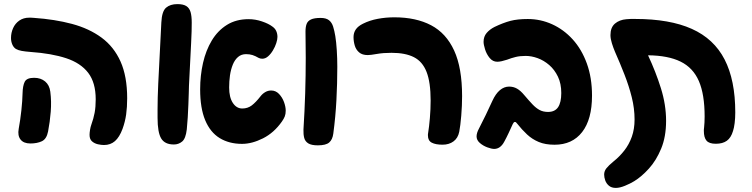

<svg xmlns="http://www.w3.org/2000/svg" viewBox="-20 -689 3660 935"><path d="M599.3 -210.4Q599.3 -167.2 594.3 -131.4Q589.2 -95.7 576.7 -61.3Q561.6 -20.8 539.8 -1.8Q518 17.2 486.3 17.2Q473.7 17.2 457 13.6Q440.3 9.9 428.2 -0.6Q416.1 -11.1 416.1 -32.2Q416.1 -42.3 418.5 -56.9Q420.9 -71.4 424.4 -80.8Q435.6 -111.8 440.8 -139.8Q446.1 -167.9 446.1 -205.3Q446.1 -286.6 409.5 -334.4Q372.9 -382.2 302.2 -405.5Q231.6 -428.8 129.2 -436Q102.9 -438 85.8 -441.1Q68.8 -444.1 57.4 -450.7Q46 -458 39.8 -472.5Q33.6 -487 33.6 -504Q33.6 -529.3 43.8 -552.1Q54 -574.8 74.1 -588.9Q94.2 -603 123.1 -603Q125.1 -603 129.7 -603Q134.3 -603 144.9 -602Q246.9 -595 330.6 -572.6Q414.2 -550.2 474.5 -505.8Q534.8 -461.3 567.1 -389.2Q599.3 -317 599.3 -210.4ZM89.9 -235.1Q90.7 -271.4 100.4 -290.8Q110.2 -310.1 146 -310.1Q178.4 -310.1 199.7 -292.4Q220.9 -274.7 225 -242.4Q231.1 -195.3 227.1 -145.2Q223.1 -95 214.1 -48.6Q207 -12.1 183.9 -1.2Q160.8 9.7 128 9.7Q95 9.7 80 -9.6Q65 -28.8 71.1 -61.8Q79.1 -105.3 84.1 -151.9Q89.1 -198.6 89.9 -235.1Z M900.2 -270.6Q900.2 -260.2 899.3 -236.2Q898.4 -212.1 897.4 -180.7Q896.4 -149.3 894.3 -117.4Q892.1 -85.6 889.6 -58.8Q884.4 -14.3 867.2 0.1Q849.9 14.6 826.6 14.6Q782.7 14.6 765 -14.7Q747.3 -43.9 747.3 -115.4Q747.3 -125.4 747.3 -136.4Q747.3 -147.4 747.3 -157.4Q747.3 -210.6 750.6 -281.9Q753.9 -353.2 758.2 -431.1Q762.4 -508.9 765.7 -579.7Q768.4 -634.3 788.9 -651.7Q809.3 -669 843.8 -669Q872.4 -669 887.4 -659.4Q902.4 -649.8 908.1 -630.1Q913.7 -610.3 913.7 -579.2Q913.7 -561.4 913.1 -536.4Q912.4 -511.4 910.8 -480.6Q909.2 -449.8 907.5 -415.3Q905.8 -380.9 903.9 -344.3Q902 -307.7 900.2 -270.6ZM954.7 -253.6Q954.7 -320.9 968.6 -382.4Q982.6 -443.9 1011.4 -491.8Q1040.3 -539.8 1084.9 -567.7Q1129.6 -595.7 1190.7 -595.7Q1223.4 -595.7 1255.7 -584.7Q1288 -573.8 1306.2 -559.9Q1319.7 -550.6 1325.4 -537.5Q1331.1 -524.4 1331.1 -509.2Q1331.1 -496.8 1325.4 -479Q1319.7 -461.2 1309.1 -443.6Q1298.6 -425.9 1285.3 -414.4Q1272.1 -403 1257.1 -403Q1247.3 -403 1239.3 -407.2Q1223.6 -416.4 1209.7 -420.9Q1195.9 -425.3 1178.2 -425.3Q1155.2 -425.3 1139.2 -411.5Q1123.1 -397.7 1113.6 -374Q1104 -350.3 1099.9 -321.7Q1095.9 -293.1 1095.9 -263Q1095.9 -215.2 1113.8 -187.9Q1131.8 -160.6 1159.8 -160.6Q1186.1 -160.6 1206.1 -175.7Q1226 -190.9 1248.6 -220Q1258.4 -232.7 1271.8 -240.5Q1285.1 -248.3 1300.6 -248.3Q1322.7 -248.3 1338.7 -231.6Q1354.7 -214.8 1363.1 -191.9Q1371.4 -169 1371.4 -150.2Q1371.4 -133.8 1366.7 -121.8Q1361.9 -109.9 1352.6 -96.8Q1314.2 -42.2 1260.7 -15.3Q1207.1 11.6 1158.6 11.6Q1095.7 11.6 1049.7 -16.6Q1003.8 -44.8 979.2 -103.7Q954.7 -162.6 954.7 -253.6Z M1612.9 -513.1Q1617.4 -485.3 1620 -445.5Q1622.6 -405.7 1622.6 -363.6Q1622.6 -283 1618.3 -201.9Q1614.1 -120.9 1603.1 -38.3Q1599.3 -9.2 1583.2 4.8Q1567.1 18.8 1527.8 18.8Q1496.8 18.8 1481.4 9.3Q1466 -0.2 1461.5 -17.3Q1457 -34.4 1457.8 -57.8Q1463.4 -146.7 1466.2 -234.4Q1468.9 -322.2 1468.9 -408Q1468.9 -439.2 1468.3 -475.2Q1467.7 -511.2 1467.7 -535.3Q1467.7 -558.1 1473.3 -572.7Q1478.9 -587.2 1494.8 -594.4Q1510.7 -601.7 1541.1 -601.7Q1568.2 -601.7 1582.2 -590.5Q1596.1 -579.3 1602.3 -559.3Q1608.6 -539.3 1612.9 -513.1Z M2230.3 -220.8Q2230.3 -174.6 2226.2 -125.5Q2222.1 -76.4 2216.4 -47.2Q2210.1 -16.3 2188.4 -0.4Q2166.7 15.6 2135.2 15.6Q2101.4 15.6 2082.7 5.8Q2064 -3.9 2064 -28.8Q2064 -32.6 2064 -35.4Q2064 -38.3 2065 -42.1Q2069.7 -70.6 2073.4 -113.8Q2077.1 -157 2077.1 -199.7Q2077.1 -288.2 2057.3 -338.7Q2037.6 -389.2 1995.8 -410.5Q1954 -431.8 1886.7 -431.8Q1845.9 -431.8 1815.3 -426.3Q1784.7 -420.8 1771.1 -420.8Q1743.9 -420.8 1728.7 -434Q1713.4 -447.2 1707.5 -467.6Q1701.6 -487.9 1701.6 -508.4Q1701.6 -529.4 1712.7 -545.7Q1723.9 -561.9 1747.7 -573.6Q1780.4 -590 1819.6 -597.3Q1858.8 -604.7 1900.2 -604.7Q2005.9 -604.7 2079.4 -566Q2152.9 -527.3 2191.6 -442.9Q2230.3 -358.6 2230.3 -220.8Z M2863 -223.4Q2863 -107.8 2815 -46Q2767 15.8 2680.6 15.8Q2635.6 15.8 2603.6 2.4Q2571.6 -11 2546.7 -34.2Q2521.8 -57.4 2498.6 -86.8Q2495.1 -91.4 2492.8 -93.3Q2490.4 -95.1 2487.8 -95.1Q2483.9 -95.1 2481.8 -92.4Q2479.8 -89.8 2477.1 -85Q2466.4 -61.7 2456.9 -41.1Q2447.4 -20.6 2436.2 -0.1Q2417.3 36.2 2386.4 36.2Q2374 36.2 2353.3 28.6Q2332.6 21 2316.7 7.2Q2300.8 -6.7 2300.8 -24.7Q2300.8 -33 2303.7 -42.6Q2306.6 -52.1 2312.1 -62.2Q2328.4 -94.1 2345.7 -129.4Q2363 -164.8 2378 -198.3Q2393.6 -232.4 2414.3 -249.9Q2435.1 -267.3 2459.2 -267.3Q2480.6 -267.3 2497.9 -257.3Q2515.3 -247.3 2532.4 -226.6Q2555.2 -199.7 2572.8 -181.1Q2590.3 -162.6 2607.9 -153.2Q2625.4 -143.9 2648.9 -143.9Q2682 -143.9 2697.7 -166.9Q2713.3 -190 2713.3 -235.9Q2713.3 -281.8 2697 -315.7Q2680.7 -349.7 2654.6 -372.3Q2628.4 -394.9 2598.3 -405.8Q2568.2 -416.7 2539.7 -416.7Q2512.4 -416.7 2491.3 -411.6Q2470.1 -406.4 2449 -398.2Q2435 -393.7 2423.1 -391Q2411.1 -388.3 2401.4 -388.3Q2379.6 -388.3 2364.4 -406.9Q2349.3 -425.4 2342.1 -448.7Q2334.9 -471.9 2334.9 -485.3Q2334.9 -511 2349.9 -528.5Q2364.9 -546 2388 -557.7Q2431 -578.3 2465.7 -587.4Q2500.3 -596.4 2550.1 -596.4Q2612.2 -596.4 2668.6 -570.9Q2725 -545.4 2768.8 -497.3Q2812.6 -449.2 2837.8 -379.8Q2863 -310.4 2863 -223.4Z M3560.6 -141.4Q3560.6 -113.7 3557.6 -89.6Q3554.6 -65.6 3549.6 -50.9Q3539.9 -18.2 3519.7 -3.6Q3499.4 11.1 3465.7 11.1Q3433.4 11.1 3420.5 -4.1Q3407.6 -19.3 3407.6 -51.6Q3407.6 -53.8 3407.7 -58.2Q3407.8 -62.6 3408.8 -68.9Q3410 -81 3410.7 -93.2Q3411.4 -105.4 3411.4 -121.6Q3411.4 -229.6 3383.3 -294.3Q3355.1 -359.1 3294.4 -388.9Q3233.8 -418.8 3135.8 -419.7Q3173.3 -339.9 3198.5 -259.4Q3223.7 -179 3223.7 -100.4Q3223.7 -22.9 3199.7 34.9Q3175.7 92.7 3140.1 131.9Q3104.6 171.1 3068.7 193.2Q3049.7 204.9 3023.9 215.5Q2998.2 226.1 2979 226.1Q2957.9 226.1 2945.3 215.4Q2932.8 204.8 2927.4 189.7Q2922.1 174.6 2922.1 161.1Q2922.1 144.7 2932.7 131Q2943.3 117.3 2967.4 97.4Q2996.6 74.2 3019.9 44.5Q3043.3 14.8 3056.8 -22.9Q3070.2 -60.7 3070.2 -107Q3070.2 -160.9 3056.6 -215.3Q3043 -269.7 3021.3 -325.3Q2999.7 -380.9 2974.9 -436.7Q2966.8 -455.7 2959.8 -478Q2952.8 -500.3 2952.8 -518.1Q2952.8 -555.4 2974.7 -574.1Q2996.7 -592.7 3030.4 -595.4Q3040.2 -596.7 3050.9 -596.7Q3061.7 -596.7 3073 -596.7Q3241.2 -596.7 3348.9 -548.4Q3456.7 -500.2 3508.6 -399.5Q3560.6 -298.8 3560.6 -141.4Z"/></svg>

Font: Playpen Sans Hebrew
Style: Regular
Weight: 400
Designer: Tom Grace, Laura Meseguer, Veronika Burian, José Scaglione
Foundry: TypeTogether
Version: Version 2.000